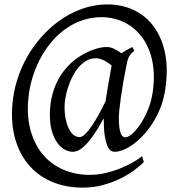

<svg xmlns="http://www.w3.org/2000/svg" viewBox="-20 -671 818 874"><path d="M566.9 -411.1 565.9 -410.2Q562.5 -403.3 560.1 -394Q557.6 -384.8 555.2 -371.1Q547.9 -335.9 541.5 -299.1Q535.2 -262.2 530.5 -229.5Q525.9 -196.8 523.4 -171.9Q521 -147 521 -136.2Q521 -108.4 523.4 -90.8Q525.9 -73.2 530 -63.2Q534.2 -53.2 539.6 -49.6Q544.9 -45.9 550.8 -45.9Q563 -45.9 581.8 -62Q600.6 -78.1 619.1 -106Q637.7 -133.8 653.1 -170.7Q668.5 -207.5 674.8 -249Q683.1 -304.2 679.2 -351.1Q675.3 -397.9 661.4 -436Q647.5 -474.1 625.2 -503.4Q603 -532.7 574.5 -552.5Q545.9 -572.3 512.5 -582.5Q479 -592.8 442.9 -592.8Q397.5 -592.8 357.2 -579.3Q316.9 -565.9 282.2 -542Q247.6 -518.1 219 -485.4Q190.4 -452.6 168.7 -414.1Q147 -375.5 132.6 -332.8Q118.2 -290 111.8 -246.1Q99.6 -157.2 116.5 -88.4Q133.3 -19.5 171.6 28.1Q210 75.7 266.1 100.3Q322.3 125 388.2 125Q424.8 125 460.9 116.5Q497.1 107.9 528.8 95Q560.5 82 585.9 67.4Q611.3 52.7 627 40L634.8 66.9Q616.2 85.4 588.1 106Q560.1 126.5 524.4 143.6Q488.8 160.6 446.5 171.9Q404.3 183.1 356.9 183.1Q275.9 183.1 211.4 154.3Q147 125.5 104.5 72Q62 18.6 44.4 -57.4Q26.9 -133.3 40 -227.1Q47.9 -281.7 67.6 -334.7Q87.4 -387.7 117.2 -434.6Q147 -481.4 185.8 -521.2Q224.6 -561 269.5 -589.8Q314.5 -618.7 365 -634.8Q415.5 -650.9 469.2 -650.9Q534.2 -650.9 588.4 -625.5Q642.6 -600.1 679.2 -551Q715.8 -502 731 -430.7Q746.1 -359.4 732.9 -268.1Q727.1 -225.6 713.1 -188Q699.2 -150.4 679.7 -118.4Q660.2 -86.4 637.2 -60.8Q614.3 -35.2 590.3 -17.1Q566.4 1 543.2 10.5Q520 20 501 20Q492.2 20 483.6 13.9Q475.1 7.8 468 -9Q460.9 -25.9 456.5 -55.4Q452.1 -85 452.1 -132.3Q439.9 -110.4 423.8 -83.7Q407.7 -57.1 389.4 -33.9Q371.1 -10.7 351.3 4.6Q331.5 20 311 20Q294.4 20 276.1 10.7Q257.8 1.5 242.4 -18.8Q227.1 -39.1 217 -71Q207 -103 207 -148.9Q207 -187.5 214.6 -224.4Q222.2 -261.2 238 -294.9Q253.9 -328.6 278.6 -358.2Q303.2 -387.7 337.9 -411.1Q351.1 -419.9 366.7 -428.2Q382.3 -436.5 399.2 -442.9Q416 -449.2 432.6 -453.1Q449.2 -457 464.8 -457Q484.4 -457 501.5 -447.8Q518.6 -438.5 533.2 -428.7Q544.4 -436.5 556.9 -443.6Q569.3 -450.7 582 -457L591.8 -439.9Q582 -432.1 576.2 -426Q570.3 -419.9 566.4 -411.1ZM460.4 -209.5Q463.9 -231.9 467.8 -256.3Q471.7 -280.8 475.8 -303.2Q480 -325.7 483.2 -344.2Q486.3 -362.8 488.3 -373Q481 -378.9 472.9 -384.5Q464.8 -390.1 455.6 -395Q446.3 -399.9 436.3 -402.8Q426.3 -405.8 415 -405.8Q392.6 -405.8 373.5 -394.8Q354.5 -383.8 338.9 -365.7Q323.2 -347.7 311 -324.5Q298.8 -301.3 290.8 -276.6Q282.7 -252 278.3 -228Q273.9 -204.1 273.9 -185.1Q273.9 -153.3 279.3 -127.9Q284.7 -102.5 293.7 -84.5Q302.7 -66.4 315.2 -56.6Q327.6 -46.9 341.8 -46.9Q354 -46.9 368.9 -61.8Q383.8 -76.7 399.4 -100.1Q415 -123.5 430.9 -152.3Q446.8 -181.2 460.4 -209.5Z"/></svg>

Font: Gentium Plus CyrE
Style: Italic
Weight: 400
Italic angle: -8°
Designer: J. Victor Gaultney, Annie Olsen, Iska Routamaa, Becca Hirsbrunner
Foundry: SIL International
Version: Version 5.000